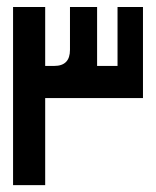

<svg xmlns="http://www.w3.org/2000/svg" viewBox="-20 -540 455 560"><path d="M111.8 -253.9V0H18.1V-519.5H111.8V-347.7H138.2Q184.1 -347.7 184.1 -394.5V-519.5H263.2V-347.7H322.8V-519.5H397V-253.9Z"/></svg>

Font: Aswaq
Style: Regular
Weight: 400
Designer: Husham Jawad
Version: Version 1.000;November 3, 2021;FontCreator 14.0.0.2814 32-bi